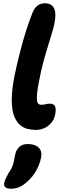

<svg xmlns="http://www.w3.org/2000/svg" viewBox="-20 -780 399 1169"><path d="M198 11Q174 11 148.5 5Q123 -1 101 -20Q79 -39 65.5 -75Q52 -111 51.5 -170Q51 -229 68 -317Q84 -393 100.5 -457.5Q117 -522 135 -580.5Q153 -639 175 -695Q188 -730 207 -745Q226 -760 254 -760Q292 -760 308 -731.5Q324 -703 312 -640Q306 -610 295.5 -576Q285 -542 272.5 -501.5Q260 -461 246 -410.5Q232 -360 220 -297Q209 -244 206 -213Q203 -182 205.5 -166.5Q208 -151 215.5 -146.5Q223 -142 231 -142Q243 -142 251.5 -144Q260 -146 267 -147.5Q274 -149 281 -149Q310 -149 316 -130.5Q322 -112 316 -84Q311 -55 293.5 -33.5Q276 -12 251 -0.5Q226 11 198 11ZM47 369Q-2 369 6 331Q9 320 14 308.5Q19 297 30 277Q49 250 56.5 229.5Q64 209 66.5 192Q69 175 73 160Q78 133 97 115Q116 97 149 97Q194 97 216 119.5Q238 142 230 180Q222 219 201.5 257Q181 295 145 327Q121 349 97.5 359Q74 369 47 369Z"/></svg>

Font: Shantell Sans
Style: Bold Italic
Weight: 700
Italic angle: -11°
Designer: Stephen Nixon, Anya Danilova, Shantell Martin
Foundry: Arrow Type
Version: Version 1.011;[c5ecc13dd]